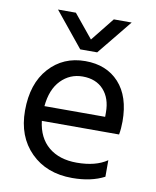

<svg xmlns="http://www.w3.org/2000/svg" viewBox="-82 -779 686 847"><g transform="rotate(10 261.0 -355.5)"><path d="M443 -26Q384 5 299 5Q184 5 113.5 -65.5Q43 -136 43 -252Q43 -373 106 -443Q169 -513 268 -513Q363 -513 419 -452Q475 -391 475 -279Q475 -247 470 -220H124Q133 -145 181 -105Q229 -65 307 -65Q392 -65 443 -100ZM268 -444Q211 -444 171 -403Q131 -362 124 -286H396V-306Q396 -369 362 -406.5Q328 -444 268 -444ZM312 -560H236L109 -716H189L275 -611L359 -716H439Z"/></g></svg>

Font: Hind Siliguri
Style: Regular
Weight: 400
Designer: Jyotish Sonowal
Foundry: Indian Type Foundry
Version: Version 1.000;PS 1.0;hotconv 1.0.86;makeotf.lib2.5.63406; tt